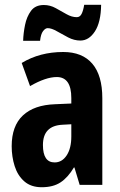

<svg xmlns="http://www.w3.org/2000/svg" viewBox="-20 -775 504 805"><path d="M245 -557Q325 -557 367 -508Q409 -459 409 -363V0H314L292 -73H290Q265 -31 234 -10.5Q203 10 155 10Q110 10 82 -14.5Q54 -39 41.5 -78.5Q29 -118 29 -162Q29 -247 76 -291Q123 -335 211 -338L279 -341V-364Q279 -452 218 -452Q172 -452 106 -414L71 -511Q147 -557 245 -557ZM242 -252Q160 -248 160 -167Q160 -94 209 -94Q240 -94 259.5 -123.5Q279 -153 279 -203V-254ZM77 -604Q78 -636 85 -670.5Q92 -705 110 -729.5Q128 -754 164 -754Q190 -754 213.5 -741Q237 -728 259 -715.5Q281 -703 302 -703Q315 -703 322 -716.5Q329 -730 333 -755H404Q403 -682 378 -643.5Q353 -605 317 -605Q291 -605 266 -618Q241 -631 218.5 -644Q196 -657 180 -657Q170 -657 160.5 -644.5Q151 -632 148 -604Z"/></svg>

Font: Noto Sans Lao UI ExtCond
Style: Bold
Weight: 700
Width: 2
Designer: Monotype Design Team
Foundry: Monotype Imaging Inc.
Version: Version 2.000; ttfautohint (v1.8.4.7-5d5b)